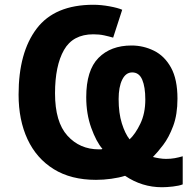

<svg xmlns="http://www.w3.org/2000/svg" viewBox="-20 -745 817 806"><path d="M725 -331Q725 -264 707 -216Q689 -168 665 -136.5Q641 -105 622 -86Q633 -83 648.5 -80.5Q664 -78 677 -78Q697 -78 713.5 -81Q730 -84 747 -89V29Q732 35 706 38Q680 41 660 41Q576 41 505 -7Q480 1 447 5.5Q414 10 383 10Q278 10 205.5 -35Q133 -80 95.5 -160.5Q58 -241 58 -348Q58 -525 134 -625Q210 -725 372 -725Q404 -725 439.5 -718.5Q475 -712 493 -704L455 -587Q438 -592 417.5 -596.5Q397 -601 372 -601Q286 -601 248.5 -535Q211 -469 211 -353Q211 -233 263 -175.5Q315 -118 395 -118Q399 -118 403 -118Q407 -118 410 -120Q384 -150 363 -208.5Q342 -267 342 -337Q342 -450 393.5 -502Q445 -554 532 -554Q582 -554 626.5 -532Q671 -510 698 -461Q725 -412 725 -331ZM590 -327Q590 -380 577 -410.5Q564 -441 535 -441Q508 -441 493 -410.5Q478 -380 478 -329Q478 -270 491.5 -227Q505 -184 524 -160Q548 -182 569 -225.5Q590 -269 590 -327Z"/></svg>

Font: BC Sans
Style: Bold
Weight: 700
Designer: Monotype Design Team
Province of B.C.
Foundry: Monotype Imaging Inc.
Version: Version 2.000;GOOG;noto-source:20170915:90ef993387c0